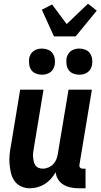

<svg xmlns="http://www.w3.org/2000/svg" viewBox="-20 -1000 540 1028"><path d="M140 8Q115 8 93 -2Q71 -12 57.5 -31.5Q44 -51 38.5 -74.5Q33 -98 31 -123Q29 -148 31.5 -173Q34 -198 39 -223L88 -520H213L161 -206Q159 -194 157.5 -182Q156 -170 157 -158.5Q158 -147 160.5 -136Q163 -125 169 -115.5Q175 -106 186 -101.5Q197 -97 209 -97Q224 -97 239.5 -103.5Q255 -110 266 -122Q277 -134 282.5 -149Q288 -164 290 -179L347 -520H472L405 -116Q404 -108 409 -102.5Q414 -97 421 -97H438V8H403Q381 8 360 4Q339 0 321 -10.5Q303 -21 291.5 -39Q280 -57 278 -78Q267 -59 252.5 -42.5Q238 -26 219.5 -14.5Q201 -3 180.5 2.5Q160 8 140 8ZM405 -600Q388 -600 372.5 -606Q357 -612 348 -624.5Q339 -637 336.5 -653.5Q334 -670 336 -687Q338 -698 344 -709Q350 -720 360 -727Q370 -734 381.5 -737Q393 -740 404 -740Q421 -740 436.5 -734Q452 -728 461 -715.5Q470 -703 473 -686.5Q476 -670 473 -653Q471 -642 465 -631Q459 -620 449 -613Q439 -606 427.5 -603Q416 -600 405 -600ZM205 -600Q188 -600 172.5 -606Q157 -612 148 -624.5Q139 -637 136.5 -653.5Q134 -670 136 -687Q138 -698 144 -709Q150 -720 160 -727Q170 -734 181.5 -737Q193 -740 204 -740Q221 -740 236.5 -734Q252 -728 261 -715.5Q270 -703 273 -686.5Q276 -670 273 -653Q271 -642 265 -631Q259 -620 249 -613Q239 -606 227.5 -603Q216 -600 205 -600ZM269 -805 204 -948 259 -976 337 -871 451 -980 498 -943 385 -805Z"/></svg>

Font: Iosevka Curly Extrabold
Style: Italic
Weight: 800
Italic angle: -9°
Monospace: yes
Designer: Belleve Invis
Foundry: Belleve Invis
Version: Version 22.1.2; ttfautohint (v1.8.4)